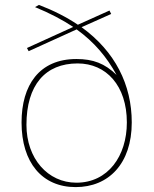

<svg xmlns="http://www.w3.org/2000/svg" viewBox="-20 -754 627 784"><path d="M88 -244C88 -407 165 -495 297 -495C414 -495 498 -404 498 -254C498 -117 421 -8 292 -8C175 -8 88 -107 88 -244ZM97 -545 293 -634C365 -582 416 -521 456 -448C408 -495 360 -513 292 -513C140 -513 68 -406 68 -254C68 -90 152 10 289 10C423 10 518 -85 518 -254C518 -408 450 -544 313 -643L434 -697L427 -711L298 -653C252 -684 199 -711 139 -734L123 -725C184 -700 235 -673 279 -644L90 -558Z"/></svg>

Font: Perun Thin
Style: Regular
Weight: 100
Foundry: Copyright (c) Stefan Peev, Context Ltd, 2016
Version: Version 1.089